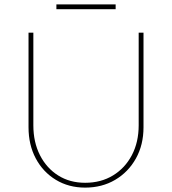

<svg xmlns="http://www.w3.org/2000/svg" viewBox="-20 -849 784 875"><path d="M368 6Q293 6 234.5 -29.5Q176 -65 143 -127Q110 -189 110 -269V-700H132V-278Q132 -201 162 -142Q192 -83 245 -49.5Q298 -16 368 -16Q440 -16 495 -49.5Q550 -83 581 -142Q612 -201 612 -278V-700H634V-269Q634 -189 599.5 -127Q565 -65 505 -29.5Q445 6 368 6ZM237 -807V-829H507V-807Z"/></svg>

Font: Lexend Deca Thin
Style: Regular
Weight: 250
Designer: Bonnie Shaver-Troup, Thomas Jockin
Foundry: Lexend
Version: Version 1.007